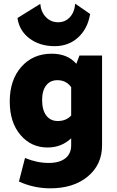

<svg xmlns="http://www.w3.org/2000/svg" viewBox="-20 -792 637 1044"><path d="M277 -541Q197 -541 141 -582.5Q85 -624 75 -694L199 -771Q203 -726 230 -698.5Q257 -671 296 -671Q334 -671 359.5 -698Q385 -725 389 -772L470 -716Q457 -636 405 -588.5Q353 -541 277 -541ZM239 10Q149 10 91 -58.5Q33 -127 33 -240Q33 -357 96 -428.5Q159 -500 261 -500Q348 -500 395 -445L412 -490H535V-2Q535 103 457.5 167.5Q380 232 253 232Q164 232 83 195L116 67Q181 94 245 94Q303 94 335 69Q367 44 367 -2V-40Q314 10 239 10ZM209 -248Q209 -194 231.5 -164Q254 -134 294 -134Q340 -134 367 -164V-318Q340 -356 292 -356Q253 -356 231 -327.5Q209 -299 209 -248Z"/></svg>

Font: Cantarell Extra Bold
Style: Regular
Weight: 800
Designer: Dave Crossland, Nikolaus Waxweiler, Florian Fecher, Jacques Le Bailly, Eben Sorkin, Alexei Vanyashin, Alexios Zavras, Em
Version: Version 0.303